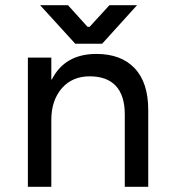

<svg xmlns="http://www.w3.org/2000/svg" viewBox="-20 -717 660 737"><path d="M177 -257V0H87V-496H177V-412H179Q229 -510 350 -510Q444 -510 496 -456Q549 -401 549 -295V0H459V-278Q459 -351 424 -388Q390 -424 324 -424Q258 -424 218 -379Q177 -332 177 -257ZM269 -549 134 -697H241L316 -614H324L400 -697H506L372 -549Z"/></svg>

Font: Rilu
Style: Bold
Weight: 500
Designer: Alí Sinisterra
Foundry: Alí Sinisterra
Version: ""